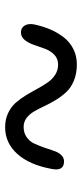

<svg xmlns="http://www.w3.org/2000/svg" viewBox="192 -621 316 740"><g transform="rotate(90 350.0 -251.0)"><path d="M470.2 -112.8Q440.4 -112.8 416.3 -124Q392.1 -135.3 376.2 -153.3Q360.4 -171.4 347.2 -193.1Q334 -214.8 322.3 -236.6Q310.5 -258.3 298.1 -276.4Q285.6 -294.4 268.1 -305.7Q250.5 -316.9 229 -316.9Q206.1 -316.9 190.9 -302.2Q175.8 -287.6 168 -266.4Q160.2 -245.1 153.1 -224.1Q146 -203.1 134.3 -188.5Q122.6 -173.8 105 -173.8Q86.9 -173.8 78.4 -188.2Q69.8 -202.6 74.2 -225.1Q81.5 -258.8 93.5 -286.9Q105.5 -314.9 123.8 -338.6Q142.1 -362.3 168.9 -375.7Q195.8 -389.2 228 -389.2Q263.2 -389.2 290.5 -377.9Q317.9 -366.7 334.7 -348.6Q351.6 -330.6 365 -308.6Q378.4 -286.6 388.7 -264.6Q398.9 -242.7 409.4 -224.6Q419.9 -206.5 434.8 -195.3Q449.7 -184.1 469.2 -184.1Q492.2 -184.1 508.5 -195.6Q524.9 -207 533 -224.4Q541 -241.7 548.3 -262Q555.7 -282.2 561 -299.6Q566.4 -316.9 576.9 -328.4Q587.4 -339.8 602.1 -339.8Q641.1 -339.8 630.9 -291Q615.2 -206.5 573.2 -159.7Q531.2 -112.8 470.2 -112.8Z"/></g></svg>

Font: Shantell Sans Irregular Bouncy
Style: Italic
Weight: 300
Italic angle: -11.31°
Designer: Stephen Nixon, Anya Danilova, Shantell Martin
Foundry: Arrow Type
Version: Version 1.006;[9816181b4]